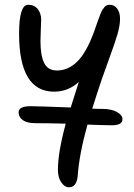

<svg xmlns="http://www.w3.org/2000/svg" viewBox="-20 -481 561 806"><path d="M269 305.2Q251.5 305.2 237.3 284.7Q223.1 264.2 223.1 231.9Q223.1 159.2 255.9 38.1Q175.8 36.1 127.9 36.1Q93.8 36.1 75.9 23.4Q58.1 10.7 58.1 -9.8Q58.1 -35.2 108.9 -35.2Q134.8 -35.2 276.9 -29.8Q308.1 -127.9 311 -137.2Q266.6 -96.2 207 -96.2Q60.1 -96.2 60.1 -339.8Q60.1 -460.9 98.1 -460.9Q124.5 -460.9 138.7 -442.6Q152.8 -424.3 152.8 -398.9Q152.8 -388.7 151.4 -358.4Q149.9 -328.1 149.9 -308.1Q149.9 -248.5 165.3 -216.8Q180.7 -185.1 219.2 -185.1Q266.1 -185.1 304 -222.2Q341.8 -259.3 373 -342.8Q377.9 -355.5 384 -373.8Q390.1 -392.1 393.6 -401.1Q397 -410.2 401.6 -422.1Q406.2 -434.1 409.9 -439.7Q413.6 -445.3 418.5 -451.2Q423.3 -457 428.7 -459Q434.1 -460.9 440.9 -460.9Q460 -460.9 471.9 -444.8Q483.9 -428.7 483.9 -402.8Q483.9 -374.5 473.4 -338.1Q462.9 -301.8 434.6 -224.6Q406.2 -147.5 387.2 -87.9Q383.8 -77.1 377.2 -56.2Q370.6 -35.2 367.2 -24.9Q382.3 -23.9 408.2 -23.9Q447.3 -23.9 470.7 -11Q494.1 2 494.1 20Q494.1 44.9 449.2 44.9Q432.1 44.9 395 43.7Q357.9 42.5 347.2 42Q312.5 166.5 306.2 256.8Q302.2 305.2 269 305.2Z"/></svg>

Font: Shantell Sans Bouncy
Style: Regular
Weight: 400
Designer: Stephen Nixon, Anya Danilova, Shantell Martin
Foundry: Arrow Type
Version: Version 1.006;[9816181b4]